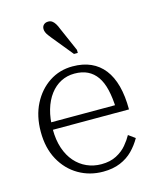

<svg xmlns="http://www.w3.org/2000/svg" viewBox="-115 -837 753 926"><g transform="rotate(-15 261.5 -374.0)"><path d="M102 -251Q102 -197 116 -155.5Q130 -114 155 -85.5Q180 -57 213.5 -42Q247 -27 286 -27Q330 -27 361.5 -43.5Q393 -60 413 -84Q433 -108 445 -130L478 -106Q460 -74 434 -47.5Q408 -21 371 -5.5Q334 10 285 10Q218 10 163 -22Q108 -54 75.5 -113Q43 -172 43 -253Q43 -332 73.5 -391.5Q104 -451 155.5 -485Q207 -519 272 -519Q324 -519 363 -501.5Q402 -484 428.5 -450Q455 -416 468.5 -365.5Q482 -315 482 -248H83V-285H443L423 -268Q421 -322 411.5 -362.5Q402 -403 383.5 -429.5Q365 -456 337.5 -469.5Q310 -483 272 -483Q235 -483 204 -467Q173 -451 150 -420.5Q127 -390 114.5 -347Q102 -304 102 -251ZM262 -709 314 -590V-575H295L211 -678Q204 -687 197.5 -695.5Q191 -704 187.5 -712.5Q184 -721 184 -729Q184 -742 192.5 -750Q201 -758 215 -758Q226 -758 234 -752.5Q242 -747 249 -736Q256 -725 262 -709Z"/></g></svg>

Font: Roboto Serif 36pt ExtraLight
Style: Regular
Weight: 250
Designer: Greg Gazdowicz
Foundry: Commercial Type
Version: Version 1.008